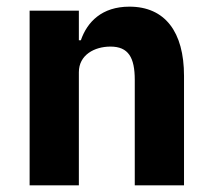

<svg xmlns="http://www.w3.org/2000/svg" viewBox="-20 -557 636 577"><path d="M217 0V-340C217 -392 264 -417 312 -417C366 -417 385 -384 385 -317V0H533V-329C533 -461 476 -537 369 -537C286 -537 242 -491 223 -436H217V-525H69V0Z"/></svg>

Font: IBM Plex Devanagari
Style: Bold
Weight: 700
Designer: Mike Abbink, Paul van der Laan, Pieter van Rosmalen, Erin McLaughlin
Foundry: Bold Monday
Version: Version 1.0